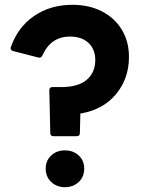

<svg xmlns="http://www.w3.org/2000/svg" viewBox="-20 -768 597 798"><path d="M202 -202Q189 -202 189 -215L185 -393Q185 -406 198 -406H234Q305 -406 340.5 -436.5Q376 -467 376 -518Q376 -563 348 -589.5Q320 -616 271 -616Q191 -616 156 -537Q150 -526 139 -529L34 -556Q28 -558 25.5 -562Q23 -566 25 -572Q54 -655 121.5 -701.5Q189 -748 281 -748Q350 -748 403 -721Q456 -694 486 -645Q516 -596 516 -531Q516 -442 462.5 -377Q409 -312 314 -296L312 -215Q312 -202 299 -202ZM170 -67Q170 -101 193 -122Q216 -143 250 -143Q284 -143 307 -122Q330 -101 330 -67Q330 -33 307 -11.5Q284 10 250 10Q216 10 193 -11.5Q170 -33 170 -67Z"/></svg>

Font: LINE Seed Sans TH App
Style: Bold
Weight: 700
Designer: Dalton Maag Ltd | Thai characters by Cadson Demak Co.,Ltd.
Foundry: Dalton Maag Ltd
Version: Version 1.003